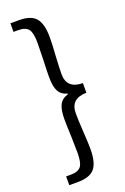

<svg xmlns="http://www.w3.org/2000/svg" viewBox="-176 -826 682 1046"><g transform="rotate(-20 165.0 -303.0)"><path d="M33.2 166V115.2H61.5Q104.5 115.2 121.1 91.8Q135.7 70.3 135.7 15.6Q135.7 -16.6 133.8 -78.1Q130.9 -144.5 130.9 -182.6Q130.9 -235.4 145.5 -263.7Q160.2 -292 195.3 -301.8V-305.7Q160.2 -315.4 145.5 -342.8Q130.9 -370.1 130.9 -423.8Q130.9 -462.9 133.8 -529.3Q135.7 -589.8 135.7 -622.1Q135.7 -676.8 121.1 -699.2Q104.5 -722.7 61.5 -722.7H33.2V-772.5H82Q149.4 -772.5 177.7 -742.2Q209 -709 209 -627Q209 -586.9 204.1 -517.6Q200.2 -452.1 200.2 -416Q200.2 -332 293 -331.1V-275.4Q200.2 -274.4 200.2 -189.5Q200.2 -153.3 204.1 -88.9Q209 -19.5 209 20.5Q209 102.5 177.7 135.7Q149.4 166 82 166Z"/></g></svg>

Font: Bpmf GenYo Gothic R
Style: R
Weight: 400
Foundry: But Ko
Version: Version 1.320